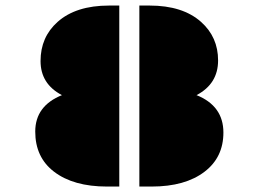

<svg xmlns="http://www.w3.org/2000/svg" viewBox="-20 -685 955 705"><path d="M701.2 -335.9Q800.3 -296.4 800.3 -198.2Q800.3 -107.4 731.4 -54.7Q660.2 0 536.6 0H491.7V-664.6H529.3Q650.9 -664.6 718.3 -604.5Q780.8 -548.8 780.8 -463.1Q780.8 -377.4 702.1 -335.9ZM207 -335.9Q128.9 -377 128.9 -460.9Q128.9 -548.8 191.4 -604.5Q258.8 -664.6 380.4 -664.6H418V0H373Q249.5 0 178.2 -54.7Q109.4 -107.4 109.4 -201.9Q109.4 -296.4 208 -335.9Z"/></svg>

Font: Plaster
Style: Regular
Weight: 400
Designer: Eben Sorkin
Foundry: Eben Sorkin
Version: Version 1.007